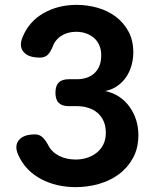

<svg xmlns="http://www.w3.org/2000/svg" viewBox="-20 -760 640 790"><path d="M73.4 -608.2Q99.4 -671.8 159.3 -705.9Q219.2 -740 295 -740Q339.4 -740 381.6 -728Q423.7 -716 456.5 -691.3Q489.3 -666.6 508.9 -630Q528.5 -593.5 528.5 -544Q528.5 -516.7 521 -490.4Q513.5 -464.1 498.9 -442.6Q484.2 -421.2 462.6 -406.1Q440.9 -391 412.9 -385.4Q445.5 -378.7 470.8 -361.6Q496.1 -344.4 513.4 -320.1Q530.7 -295.8 540.1 -266.4Q549.4 -236.9 549.4 -204.6Q549.4 -150.5 527.3 -110.1Q505.2 -69.7 469.1 -43Q433 -16.3 386.6 -3.1Q340.1 10 291 10Q253.1 10 216.8 1.8Q180.5 -6.5 149.3 -23Q118.1 -39.6 94 -64.4Q69.9 -89.3 55.4 -122.1Q38.3 -159.2 57.4 -183.1Q76.5 -207 123.9 -207Q140 -207 152.1 -197.6Q164.1 -188.1 177.2 -165.1Q184.6 -149.2 196.5 -137.7Q208.4 -126.2 223.4 -118.6Q238.3 -111 255.7 -107.3Q273 -103.6 291.3 -103.6Q316.7 -103.6 338.8 -110.9Q360.9 -118.1 378.2 -132Q395.6 -145.8 405.5 -166.3Q415.4 -186.7 415.4 -213.4Q415.4 -242.2 405.8 -262.6Q396.3 -283.1 380 -296.6Q363.7 -310.1 342.3 -316.6Q320.9 -323.2 296.9 -323.2H263.5Q235.1 -323.2 221.6 -336.7Q208.1 -350.2 208.1 -378.6Q208.1 -407 221.6 -420.5Q235.1 -434 263.5 -434H296.9Q316.1 -434 333.8 -439.3Q351.6 -444.6 365.5 -456.2Q379.5 -467.7 388 -486.7Q396.5 -505.6 396.5 -532.9Q396.5 -555.3 388.7 -573.4Q381 -591.6 366.8 -603.8Q352.6 -616 334.1 -622.6Q315.7 -629.2 293.6 -629.2Q258 -629.2 232.1 -612.5Q206.2 -595.8 195.8 -565.6Q185.1 -541.2 173.6 -532.1Q162.1 -523 143.9 -523Q96.5 -523 76.7 -546.7Q57 -570.4 73.4 -608.2Z"/></svg>

Font: Maple Mono
Style: Regular
Weight: 400
Monospace: yes
Designer: subframe7536
Version: Version 7.300